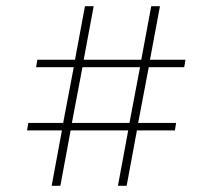

<svg xmlns="http://www.w3.org/2000/svg" viewBox="-20 -598 681 617"><path d="M146 -1 179 -179H67L71 -203H183L217 -382H96L100 -406H221L253 -578H281L249 -406H434L466 -578H494L462 -406H576L572 -382H458L424 -203H546L542 -179H420L387 -1H359L392 -179H207L174 -1ZM245 -382 211 -203H396L430 -382Z"/></svg>

Font: Literata 72pt Black
Style: Italic
Weight: 900
Italic angle: -2°
Designer: Latin by Veronika Burian and Jose Scaglione. Greek by Irene Vlachou. Cyrillic by Vera Evstafieva
Foundry: TypeTogether
Version: Version 3.002